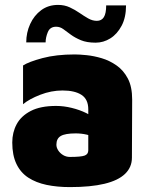

<svg xmlns="http://www.w3.org/2000/svg" viewBox="-20 -748 619 783"><path d="M265 15Q213 15 170 6Q127 -3 95.5 -23.5Q64 -44 47 -79.5Q30 -115 30 -167Q30 -208 48 -241.5Q66 -275 105.5 -295.5Q145 -316 209 -316Q240 -316 272.5 -308Q305 -300 331.5 -287Q358 -274 371 -259L374 -184Q355 -194 333.5 -199Q312 -204 289 -204Q246 -204 228 -193.5Q210 -183 210 -158Q210 -146 217.5 -134.5Q225 -123 237.5 -115.5Q250 -108 265 -108Q310 -108 325 -113.5Q340 -119 340 -135V-302Q340 -343 312.5 -361Q285 -379 235 -379Q189 -379 144 -361.5Q99 -344 74 -323V-481Q97 -496 153 -511Q209 -526 285 -526Q304 -526 333.5 -523Q363 -520 395 -510.5Q427 -501 455.5 -481Q484 -461 501.5 -427.5Q519 -394 519 -342L518 -105Q518 -66 490 -39Q462 -12 406 1.5Q350 15 265 15ZM166 -575H87Q87 -615 103 -650Q119 -685 148 -706.5Q177 -728 217 -728Q243 -728 264.5 -718Q286 -708 304 -695.5Q322 -683 339.5 -673Q357 -663 375 -663Q394 -663 403.5 -678Q413 -693 413 -726H494Q494 -677 476 -643Q458 -609 430 -591.5Q402 -574 370 -574Q334 -574 310 -584Q286 -594 269 -606.5Q252 -619 238.5 -629Q225 -639 209 -639Q184 -639 175 -617Q166 -595 166 -575Z"/></svg>

Font: Maven Pro Black
Style: Regular
Weight: 900
Designer: Joe Prince
Foundry: Joe Prince
Version: Version 2.103